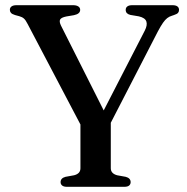

<svg xmlns="http://www.w3.org/2000/svg" viewBox="-20 -720 722 740"><path d="M396.5 -226.5 307.5 -207 86.5 -627.5Q79 -642.5 72.2 -648.5Q65.5 -654.5 54.5 -657.5L38 -662Q26.5 -665.5 22.2 -670.5Q18 -675.5 18 -682Q18 -690.5 24.5 -695.2Q31 -700 44 -700H261.5Q274.5 -700 281.8 -695.2Q289 -690.5 289 -682Q289 -666.5 265 -661.5L235.5 -656.5Q216 -652.5 211.8 -644.8Q207.5 -637 215 -621.5L394 -266L353 -242.5L538 -602Q549 -623.5 544 -637.5Q539 -651.5 515 -657L482.5 -662.5Q474 -664.5 469.2 -669.2Q464.5 -674 464.5 -682Q464.5 -690.5 470.8 -695.2Q477 -700 490 -700H644.5Q657.5 -700 663.8 -695.2Q670 -690.5 670 -682Q670 -675 666.2 -670.5Q662.5 -666 650.5 -662L643 -659.5Q632.5 -656.5 624.5 -650.2Q616.5 -644 608.2 -632.2Q600 -620.5 588.5 -599ZM290 -254H407V-71.5Q407 -61 413.5 -54.2Q420 -47.5 431.5 -44.5L464.5 -38.5Q483.5 -33.5 483.5 -18Q483.5 -10 477.8 -5Q472 0 459 0H238Q225.5 0 219.5 -5Q213.5 -10 213.5 -18Q213.5 -33.5 232.5 -38.5L265.5 -44.5Q277.5 -47.5 283.8 -54.2Q290 -61 290 -71.5Z"/></svg>

Font: Fraunces 11pt
Style: Regular
Weight: 400
Version: Version 1.000;[b76b70a41]